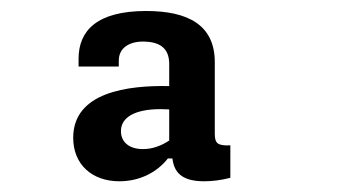

<svg xmlns="http://www.w3.org/2000/svg" viewBox="-20 -794 660 358"><path d="M252.5 -773.5C161 -773.5 126.5 -737 126.5 -684.5V-670H201.5V-681C201.5 -705 221.5 -717 248.5 -716.5C276 -716 295.5 -705.5 295.5 -675V-633.5C218.5 -635 116.5 -622.5 116.5 -537C116.5 -487.5 151.5 -456 202.5 -456C241 -456 273 -473 293 -498.5H301.5C304.5 -473.5 318 -456 360.5 -456C375.5 -456 392.5 -458 409.5 -462.5V-523C386 -522 380.5 -526.5 380.5 -544.5V-678C380.5 -747.5 330.5 -773.5 252.5 -773.5ZM205.5 -549.5C205.5 -575 231 -590.5 279.5 -590.5L295.5 -590V-532C280.5 -522 264 -516 246.5 -516C221 -516 205.5 -529 205.5 -549.5Z"/></svg>

Font: Monaspace Neon SemiBold
Style: Regular
Weight: 600
Designer: Riley Cran & the Lettermatic Team
Foundry: Lettermatic
Version: Version 1.200 (Monaspace Neon)